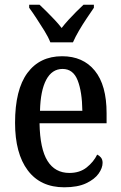

<svg xmlns="http://www.w3.org/2000/svg" viewBox="-20 -786 513 816"><path d="M253 10Q152 10 98 -62Q44 -134 44 -264Q44 -405 96.5 -476Q149 -547 244 -547Q333 -547 383 -485.5Q433 -424 433 -305V-262H148Q150 -153 182 -102Q214 -51 275 -51Q319 -51 348.5 -74.5Q378 -98 393 -129Q402 -125 409 -116.5Q416 -108 416 -94Q416 -72 399 -48Q382 -24 346 -7Q310 10 253 10ZM330 -315Q329 -396 310 -444.5Q291 -493 246 -493Q201 -493 176.5 -447Q152 -401 150 -315ZM194 -606Q185 -629 168.5 -655.5Q152 -682 135 -708Q118 -734 104 -753V-766H148Q163 -752 179.5 -735.5Q196 -719 212.5 -701.5Q229 -684 242 -667Q255 -684 271 -701.5Q287 -719 303.5 -735.5Q320 -752 335 -766H379V-753Q366 -734 348.5 -708Q331 -682 315.5 -655.5Q300 -629 290 -606Z"/></svg>

Font: Noto Serif Khmer Condensed Medium
Style: Regular
Weight: 500
Width: 3
Designer: Danh Hong and the Monotype Design Team
Foundry: Monotype Imaging Inc.
Version: Version 2.004